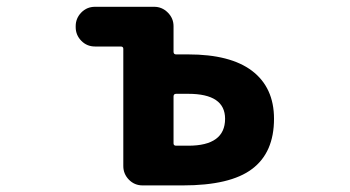

<svg xmlns="http://www.w3.org/2000/svg" viewBox="-20 -569 1040 571"><path d="M404.3 -17.6Q379.9 -17.6 363.3 -34.7Q346.7 -51.8 346.7 -75.2V-423.8Q346.7 -430.7 338.9 -430.7H262.7Q238.3 -430.7 221.7 -447.8Q205.1 -464.8 205.1 -488.3V-491.2Q205.1 -514.6 221.7 -531.7Q238.3 -548.8 262.7 -548.8H438.5Q461.9 -548.8 479 -531.7Q496.1 -514.6 496.1 -491.2V-415Q496.1 -407.2 503.9 -407.2H540Q665 -407.2 729.5 -358.4Q794.9 -308.6 794.9 -215.8Q794.9 -115.2 729.5 -66.4Q665 -17.6 523.4 -17.6ZM540 -135.7Q649.4 -135.7 649.4 -215.8Q649.4 -290 540 -290H503.9Q496.1 -290 496.1 -282.2V-142.6Q496.1 -135.7 503.9 -135.7Z"/></svg>

Font: Rounded Mgen+ 1m bold
Style: Bold
Weight: 700
Designer: [Source Han Sans]
Ryoko NISHIZUKA  (kana & ideographs); Paul D. Hunt (Latin, Greek & Cyrillic); Wenlong ZHANG  (bopomofo
Version: Version 1.059.20150602